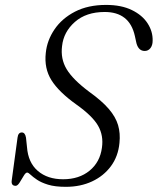

<svg xmlns="http://www.w3.org/2000/svg" viewBox="-20 -730 625 761"><path d="M241 10.5Q198 10.5 170.5 2Q143 -6.5 126.5 -17.8Q110 -29 101.2 -37.5Q92.5 -46 87.5 -46Q81.5 -46 73.8 -32.8Q66 -19.5 57.8 -6.5Q49.5 6.5 42 6.5Q23.5 6.5 26.5 -15L49.5 -184.5Q52 -205 66.5 -205Q79.5 -205 83 -184.5L87 -147Q91.5 -85.5 130 -52.5Q168.5 -19.5 230 -19.5Q293.5 -19.5 335 -53.5Q376.5 -87.5 384 -144.5Q391 -192.5 369 -231.2Q347 -270 283 -315.5Q213.5 -365 184 -412Q154.5 -459 161.5 -520.5Q166.5 -570 196 -613.5Q225.5 -657 277.2 -683.8Q329 -710.5 400.5 -710.5Q461 -710.5 502.5 -690.2Q544 -670 565 -637.5Q586 -605 585 -568.5Q585 -550.5 576.2 -539.2Q567.5 -528 553.5 -528Q529.5 -528 521 -558L514.5 -587.5Q493.5 -682.5 395 -682.5Q321.5 -682.5 276.8 -643Q232 -603.5 226 -547.5Q219.5 -497 244 -456Q268.5 -415 332.5 -367Q383.5 -330.5 411 -298.5Q438.5 -266.5 448 -234Q457.5 -201.5 453.5 -163.5Q448.5 -110.5 419.8 -71.5Q391 -32.5 345 -11Q299 10.5 241 10.5Z"/></svg>

Font: Fraunces 72pt Soft Light
Style: Italic
Weight: 300
Italic angle: -16°
Version: Version 1.000;[b76b70a41]